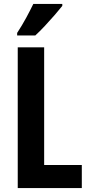

<svg xmlns="http://www.w3.org/2000/svg" viewBox="-20 -954 451 974"><path d="M70 0V-714H204V-117H395V0ZM296 -924Q282 -906 258.5 -879Q235 -852 208.5 -823.5Q182 -795 159 -774H67V-787Q93 -827 113 -864Q133 -901 149 -934H296Z"/></svg>

Font: Noto Sans Telugu ExtraCondensed
Style: Bold
Weight: 700
Width: 2
Designer: Jelle Bosma - Monotype Design Team
Foundry: Monotype Imaging Inc.
Version: Version 2.005; ttfautohint (v1.8.4.7-5d5b)